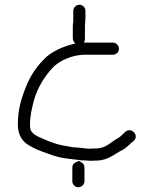

<svg xmlns="http://www.w3.org/2000/svg" viewBox="-20 -677 645 807"><path d="M337 -515V-567C337 -578 339 -589 339 -599V-632C339 -645 328 -657 314 -657C300 -657 288 -645 288 -632V-586C287 -580 286 -573 286 -567V-515C286 -506 292 -500 296 -494C246 -483 193 -459 164 -427C133 -396 105 -355 88 -309C69 -262 55 -215 55 -154C55 -106 76 -79 109 -62C138 -45 171 -35 205 -23C234 -13 264 -10 300 -6L319 -4C318 -4 317 -3 317 -3H331C341 -3 355 -1 364 -1C371 -2 378 -2 384 -2C435 -2 462 -31 497 -48C514 -57 526 -73 542 -85C567 -107 533 -144 508 -124C498 -116 488 -102 473 -95C449 -82 425 -53 384 -53C377 -53 370 -53 362 -52C356 -52 349 -52 341 -53L315 -56L289 -58C281 -59 273 -60 265 -62C222 -68 192 -80 158 -95C144 -101 108 -114 107 -140C107 -143 106 -148 106 -152C106 -191 114 -221 122 -253C137 -308 167 -355 200 -391C227 -421 283 -447 337 -447H454C468 -447 480 -458 480 -472C480 -486 468 -498 454 -498H333C335 -503 337 -509 337 -515ZM312 -1 301 4C289 9 284 16 284 28V85C284 98 295 110 309 110C323 110 335 98 335 85V28C335 18 331 11 323 6ZM436 -14ZM265 -62Z"/></svg>

Font: Blanket
Style: Light
Weight: 300
Foundry: Cannot Into Space Fonts
Version: Version 0.9